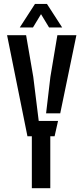

<svg xmlns="http://www.w3.org/2000/svg" viewBox="-20 -984 436 1004"><path d="M146.5 0V-271.5H123.5L17 -800H116.5L154 -582L182.5 -351.5H283.5L265.5 -271.5H243V0ZM221 -391.5 243.5 -582 280 -800H379.5L295 -391.5ZM83.5 -840.5 163 -963.5H225.5L305 -840.5H236.5L194.5 -910L152.5 -840.5Z"/></svg>

Font: Big Shoulders Stencil Text SemiBold
Style: Regular
Weight: 600
Designer: Patric King
Foundry: XO Type Co
Version: Version 1.000